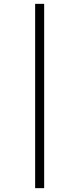

<svg xmlns="http://www.w3.org/2000/svg" viewBox="-20 -889 413 1000"><path d="M210 -869V91H163V-869Z"/></svg>

Font: Merriweather 144pt Medium
Style: Regular
Weight: 500
Version: Version 2.100